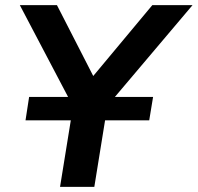

<svg xmlns="http://www.w3.org/2000/svg" viewBox="-20 -725 767 745"><path d="M213 0 272 -365 282 -277 57 -705H201L346 -422H335L571 -705H727L365 -277L405 -365L346 0ZM79 -258 93 -349H574L559 -258Z"/></svg>

Font: Nunito Sans 9pt
Style: Bold Italic
Weight: 700
Italic angle: -9°
Version: Version 3.101;gftools[0.9.27]